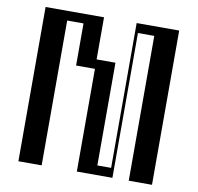

<svg xmlns="http://www.w3.org/2000/svg" viewBox="-85 -872 989 961"><g transform="rotate(10 409.5 -392.0)"><path d="M70 -784H367V-570H462.8V-48H532.8V-784H749V0H630.8V-736H547.8V0H367V-522H271.2V-736H188.2V0H70Z"/></g></svg>

Font: Facade Sud
Style: Regular
Weight: 100
Designer: Éléonore Fines
Foundry: Velvetyne Type Foundry
Version: Version 1.001;Glyphs 3.2 (3202)